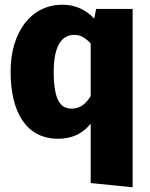

<svg xmlns="http://www.w3.org/2000/svg" viewBox="-20 -571 635 815"><path d="M388 -533 380 -492C341 -533 296 -551 245 -551C111 -551 25 -433 25 -268C25 -95 91 18 227 18C292 18 335 -9 365 -46V206L543 224V-533ZM285 -110C241 -110 208 -137 208 -267C208 -381 245 -423 295 -423C324 -423 344 -409 365 -386V-163C343 -127 317 -110 285 -110Z"/></svg>

Font: Fira Sans ExtraBold
Style: Regular
Weight: 800
Designer: bBox Type GmbH & Carrois Corporate GbR & Edenspiekermann AG
Foundry: bBox Type GmbH & Carrois Corporate GbR & Edenspiekermann AG
Version: Version 4.300;PS 004.300;hotconv 1.0.88;makeotf.lib2.5.64775